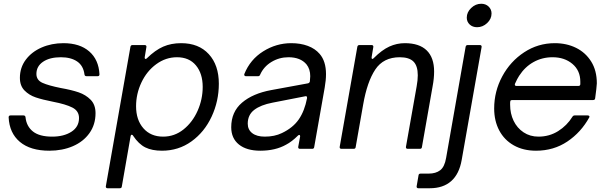

<svg xmlns="http://www.w3.org/2000/svg" viewBox="-20 -793 3239 1023"><path d="M26 -168Q26 -178 36 -178H105Q115 -178 116 -168Q121 -120 155.5 -92.5Q190 -65 258 -65Q320 -65 360.5 -91Q401 -117 401 -164Q401 -202 365.5 -220Q330 -238 262 -251Q206 -262 170.5 -274Q135 -286 110.5 -311Q86 -336 86 -378Q86 -433 117.5 -475Q149 -517 202 -540Q255 -563 318 -563Q405 -563 455.5 -519Q506 -475 510 -397Q510 -387 500 -387H441Q431 -387 430 -397Q424 -443 391 -465.5Q358 -488 304 -488Q245 -488 209.5 -464Q174 -440 174 -399Q174 -366 206.5 -351.5Q239 -337 304 -324Q361 -314 399 -301Q437 -288 463 -261.5Q489 -235 489 -190Q489 -129 456.5 -83.5Q424 -38 368 -14Q312 10 243 10Q142 10 86 -37Q30 -84 26 -168Z M629 201Q628 210 618 210H553Q548 210 545.5 207Q543 204 544 199L675 -544Q677 -553 686 -553H751Q756 -553 758.5 -550Q761 -547 760 -542L751 -488V-485Q751 -480 754.5 -479Q758 -478 762 -482Q807 -526 849.5 -544.5Q892 -563 945 -563Q1039 -563 1092.5 -504.5Q1146 -446 1146 -347Q1146 -254 1107.5 -171.5Q1069 -89 1000 -39.5Q931 10 843 10Q790 10 754.5 -7.5Q719 -25 689 -70Q687 -75 682 -75Q677 -75 676 -68ZM1060 -330Q1060 -401 1024 -444.5Q988 -488 923 -488Q863 -488 812.5 -451Q762 -414 733.5 -353.5Q705 -293 705 -227Q705 -154 744 -109.5Q783 -65 849 -65Q910 -65 958 -103.5Q1006 -142 1033 -203Q1060 -264 1060 -330Z M1212 -115Q1212 -197 1269.5 -246Q1327 -295 1425 -313L1621 -349Q1629 -351 1631 -359Q1633 -379 1633 -387Q1633 -425 1613 -450Q1581 -488 1517 -488Q1468 -488 1426.5 -463Q1385 -438 1366 -395Q1363 -387 1355 -387H1290Q1285 -387 1282.5 -390.5Q1280 -394 1282 -399Q1313 -476 1382.5 -519.5Q1452 -563 1532 -563Q1581 -563 1620 -548.5Q1659 -534 1683 -506Q1717 -467 1717 -398Q1717 -366 1710 -326L1654 -9Q1653 0 1643 0H1578Q1573 0 1570.5 -3Q1568 -6 1569 -11L1579 -65V-68Q1579 -73 1575.5 -74Q1572 -75 1568 -71Q1535 -38 1504 -22Q1447 10 1367 10Q1294 10 1253 -23Q1212 -56 1212 -115ZM1482 -84Q1541 -112 1572 -157Q1603 -202 1616 -270V-272Q1616 -283 1606 -280L1432 -246Q1369 -234 1334.5 -207.5Q1300 -181 1300 -134Q1300 -102 1324 -83.5Q1348 -65 1391 -65Q1443 -65 1482 -84Z M1875 -9Q1874 0 1864 0H1799Q1794 0 1791.5 -3Q1789 -6 1790 -11L1884 -544Q1886 -553 1895 -553H1960Q1965 -553 1967.5 -550Q1970 -547 1969 -542L1960 -488V-485Q1960 -479 1964 -479Q1967 -479 1971 -483Q2015 -527 2054.5 -545Q2094 -563 2137 -563Q2214 -563 2253.5 -524.5Q2293 -486 2293 -412Q2293 -375 2285 -333L2228 -9Q2227 0 2217 0H2152Q2147 0 2144.5 -3Q2142 -6 2143 -11L2200 -333Q2206 -366 2206 -392Q2206 -442 2183 -465Q2160 -488 2110 -488Q2023 -488 1979.5 -422.5Q1936 -357 1915 -236Z M2209 210Q2204 210 2201.5 207Q2199 204 2200 199L2210 141Q2211 132 2221 132H2264Q2302 132 2325.5 114Q2349 96 2357 48L2461 -544Q2463 -553 2472 -553H2537Q2542 -553 2544.5 -550Q2547 -547 2546 -542L2440 59Q2427 134 2384 172Q2341 210 2270 210ZM2467 -699Q2467 -728 2490.5 -750.5Q2514 -773 2544 -773Q2568 -773 2583.5 -758Q2599 -743 2599 -721Q2599 -692 2575.5 -670Q2552 -648 2522 -648Q2498 -648 2482.5 -662.5Q2467 -677 2467 -699Z M2613 -215Q2613 -306 2656 -386Q2699 -466 2773 -514.5Q2847 -563 2936 -563Q2999 -563 3049.5 -538Q3100 -513 3130 -465Q3160 -417 3160 -349Q3159 -327 3151 -269Q3150 -260 3140 -260H2709Q2701 -260 2699.5 -255.5Q2698 -251 2698 -244.5Q2698 -238 2698 -235Q2698 -188 2716.5 -149.5Q2735 -111 2769.5 -88Q2804 -65 2849 -65Q2907 -65 2954 -94.5Q3001 -124 3030 -171Q3034 -178 3042 -178H3111Q3117 -178 3119.5 -175Q3122 -172 3120 -168Q3076 -88 3003 -39Q2930 10 2836 10Q2768 10 2717.5 -18.5Q2667 -47 2640 -98Q2613 -149 2613 -215ZM3061 -335Q3072 -335 3072 -345V-358Q3072 -417 3030 -452.5Q2988 -488 2924 -488Q2869 -488 2823 -462.5Q2777 -437 2746 -389Q2736 -374 2724 -347L2723 -343Q2723 -335 2732 -335Z"/></svg>

Font: Open Sauce Two
Style: Italic
Weight: 400
Italic angle: -10°
Designer: Alfredo Marco Pradil
Foundry: Creative Sauce Fz LLC
Version: Version 1.477